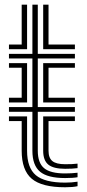

<svg xmlns="http://www.w3.org/2000/svg" viewBox="-20 -790 369 819"><path d="M18.2 -580.2V-600H72.5V-770H95.5V-580.2ZM164.2 -580.2V-770H187V-600H299.5V-580.2ZM257.8 -30.5Q183.2 -30.5 150.8 -57.6Q118.2 -84.8 118.2 -147V-313.2H18.2V-333.2H118.2V-540.5H18.2V-560.2H118.2V-770H141.2V-560.2H299.5V-540.5H141.2V-333.2H299.5V-313.2H141.2V-147Q141.2 -95 168.2 -72.6Q195.2 -50.2 257.8 -50.2Q285.2 -50.2 310.8 -53.2V-34Q291.5 -30.5 257.8 -30.5ZM164.2 -353V-520.8H299.5V-501H187V-373H299.5V-353ZM18.2 -353V-373H72.5V-501H18.2V-520.8H95.5V-353ZM257.8 8.8Q158.5 8.8 115.5 -27.5Q72.5 -63.8 72.5 -147V-273.5H18.2V-293.5H95.5V-147Q95.5 -74 133.1 -42.5Q170.8 -11 257.8 -11Q285.2 -11 310.8 -15V4.2Q290.8 8.8 257.8 8.8ZM257.8 -70Q207.8 -70 186 -87.9Q164.2 -105.8 164.2 -147V-293.5H299.5V-273.5H187V-147Q187 -116.2 203.5 -102.9Q220 -89.5 257.8 -89.5Q273 -89.5 286.2 -90Q299.5 -90.5 310.8 -92V-72.8Q289.8 -70 257.8 -70Z"/></svg>

Font: Big Shoulders Inline Text
Style: Bold
Weight: 700
Designer: Patric King
Foundry: XO Type Co
Version: Version 1.000